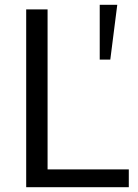

<svg xmlns="http://www.w3.org/2000/svg" viewBox="-20 -779 575 799"><path d="M395 -759H468L439 -531H395ZM89 -740H178V-74H516V0H89Z"/></svg>

Font: Encode Sans Normal
Style: Regular
Weight: 400
Designer: Pablo Impallari, Andres Torresi
Foundry: Pablo Impallari, Andres Torresi
Version: Version 1.000; ttfautohint (v1.00) -l 8 -r 50 -G 200 -x 14 -